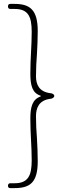

<svg xmlns="http://www.w3.org/2000/svg" viewBox="-20 -800 339 987"><path d="M170 -88C167 -126 165 -164 165 -202C165 -244 179 -284 238 -292C247 -292 259 -298 259 -307C259 -316 247 -321 238 -321C179 -329 165 -368 165 -408C165 -448 167 -485 170 -523C172 -561 174 -600 174 -640C174 -750 134 -780 54 -780H34C25 -780 21 -776 21 -767C21 -758 25 -754 34 -754H55C125 -754 143 -715 143 -636C143 -563 136 -502 136 -421C136 -359 147 -321 189 -308V-304C147 -290 136 -251 136 -191C136 -110 143 -48 143 24C143 102 125 142 55 142H33C25 142 21 147 21 155C21 163 25 167 33 167H54C134 167 174 139 174 29C174 -12 172 -51 170 -88Z"/></svg>

Font: GenSenRounded2 TW EL
Style: Regular
Weight: 250
Version: Version 2.100;PS 2.1;hotconv 16.6.51;makeotf.lib2.5.65220 DE